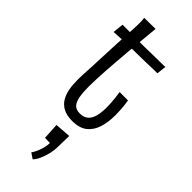

<svg xmlns="http://www.w3.org/2000/svg" viewBox="-292 -650 970 970"><g transform="rotate(45 193.5 -164.5)"><path d="M197 10Q158 10 133 -3Q108 -16 94 -39Q80 -62 74.5 -91.5Q69 -121 69 -155Q69 -187 71.5 -223.5Q74 -260 75 -300Q78 -376 80.5 -423.5Q83 -471 84.5 -499Q86 -527 87 -544.5Q88 -562 88 -577.5Q88 -593 86 -616L166 -617Q162 -573 157.5 -526Q153 -479 149 -435Q145 -391 142.5 -354Q140 -317 138 -294Q136 -259 134.5 -229Q133 -199 133 -173Q133 -132 138 -103Q143 -74 156.5 -59Q170 -44 197 -44Q226 -44 242.5 -59Q259 -74 265.5 -100.5Q272 -127 272 -160Q272 -176 271 -193Q270 -210 268 -227.5Q266 -245 263 -263H323Q326 -246 327.5 -229.5Q329 -213 330 -197Q331 -181 331 -166Q331 -115 318.5 -75.5Q306 -36 277 -13Q248 10 197 10ZM27 -456 33 -514Q31 -514 42.5 -514Q54 -514 72.5 -514Q91 -514 111 -513.5Q131 -513 145.5 -513Q160 -513 164 -513Q183 -513 206 -513.5Q229 -514 252 -514.5Q275 -515 294.5 -515Q314 -515 325.5 -515.5Q337 -516 337 -516L331 -465Q331 -465 322 -465Q313 -465 297.5 -464.5Q282 -464 262.5 -463.5Q243 -463 222.5 -462.5Q202 -462 182 -462Q158 -462 131 -461Q104 -460 80.5 -459Q57 -458 42 -457Q27 -456 27 -456ZM193 288 163 268Q178 246 187 218.5Q196 191 196 168L160 167L155 80L240 74Q239 96 239 117Q239 138 238 160Q238 177 232.5 201.5Q227 226 217 249.5Q207 273 193 288Z"/></g></svg>

Font: Truculenta
Style: Regular
Weight: 400
Designer: Ivan Castro, Eva Sanz & Omnibus-Type Team
Foundry: Omnibus-Type
Version: Version 1.002